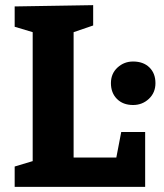

<svg xmlns="http://www.w3.org/2000/svg" viewBox="-20 -726 637 746"><path d="M451 -213H544V0H37V-79L107 -100V-601L37 -622V-701L342 -706V-627L266 -601V-114H432ZM497 -487Q537 -487 560.5 -464Q584 -441 584 -403Q584 -366 558.5 -342Q533 -318 497 -318Q458 -318 434.5 -341.5Q411 -365 411 -403Q411 -440 436.5 -463.5Q462 -487 497 -487Z"/></svg>

Font: Bitter Pro OGT
Style: Bold
Weight: 700
Designer: Sol Matas, and Bitter project Authors
Foundry: Sol Matas
Version: Version 2.110